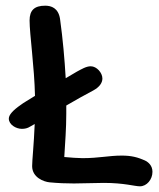

<svg xmlns="http://www.w3.org/2000/svg" viewBox="-20 -655 560 675"><path d="M139 -635C101 -635 84 -619 84 -583C84 -535 101 -418 103 -318C79 -303 60 -292 54 -287C25 -267 11 -251 11 -238C11 -217 36 -202 57 -202C67 -202 77 -204 86 -210L102 -219C99 -145 93 -92 93 -71C93 -31 134 -16 154 -14C185 -11 213 -10 240 -10C276 -10 310 -12 345 -12C417 -12 453 0 472 0C496 0 516 -24 516 -51C516 -74 500 -85 493 -89C464 -103 440 -108 408 -108C362 -108 328 -99 270 -99C254 -99 228 -101 206 -103C209 -153 213 -203 213 -255V-284C246 -303 279 -322 308 -337C330 -349 340 -364 340 -379C340 -399 320 -422 299 -422C283 -422 267 -412 250 -403L211 -380C207 -448 201 -517 191 -589C185 -627 160 -635 139 -635Z"/></svg>

Font: Itim
Style: Regular
Weight: 400
Designer: CadsonDemak Team
Foundry: Pablo Impallari
Version: Version 1.002;PS 001.002;hotconv 1.0.88;makeotf.lib2.5.64775